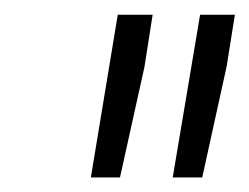

<svg xmlns="http://www.w3.org/2000/svg" viewBox="-20 -770 339 261"><path d="M176.3 -678.7 143.1 -528.8H103.5L140.1 -750H187.5ZM288.1 -679.7 254.9 -528.8H214.8L252 -750H299.3Z"/></svg>

Font: Roboto Light
Style: Italic
Weight: 300
Italic angle: -12°
Designer: Google
Version: Version 2.134; 2016; ttfautohint (v1.6)